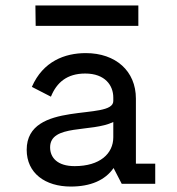

<svg xmlns="http://www.w3.org/2000/svg" viewBox="-20 -675 650 705"><path d="M295 -480C218 -480 138 -450 97 -356L167 -320C188 -372 226 -405 293 -405C366 -405 396 -361 396 -317V-304C396 -230 78 -309 78 -125C78 -39 146 10 240 10C312 10 366 -13 397 -58L427 0H550V-74H479V-313C479 -414 405 -480 295 -480ZM164 -134C164 -220 316 -188 396 -227V-171C396 -111 347 -65 254 -65C191 -65 164 -96 164 -134ZM488 -655H110L111 -580H488Z"/></svg>

Font: Necto Mono
Style: Regular
Weight: 400
Designer: Marco Condello
Foundry: Collletttivo
Version: Version 1.300;Glyphs 3.2 (3217)